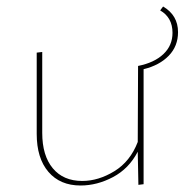

<svg xmlns="http://www.w3.org/2000/svg" viewBox="-20 -568 576 591"><path d="M422 -355V-1L406 1L404 -101Q377 -49 328 -23Q279 3 228 3Q165 3 129 -39Q93 -81 93 -156V-406L110 -408V-159Q110 -89 142.5 -50Q175 -11 233 -11Q283 -11 332 -41Q381 -71 404 -131L405 -365Q455 -375 483 -401.5Q511 -428 511 -467Q511 -514 473 -536L482 -548Q528 -521 528 -469Q528 -426 499.5 -396.5Q471 -367 422 -355Z"/></svg>

Font: Ysabeau SC Thin
Style: Regular
Weight: 200
Designer: Christian Thalmann (Catharsis Fonts)
Version: Version 0.003